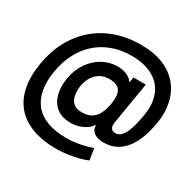

<svg xmlns="http://www.w3.org/2000/svg" viewBox="-193 -922 1348 1332"><g transform="rotate(30 481.0 -256.0)"><path d="M418.9 203.6Q307.1 203.6 225.3 173.3Q143.6 143.1 93.3 84.5Q43 25.9 26.1 -58.8Q9.3 -143.6 27.3 -252Q44.9 -357.9 90.3 -443.4Q135.7 -528.8 205.8 -590.1Q275.9 -651.4 367.9 -683.8Q460 -716.3 570.3 -716.3Q674.3 -716.3 749.8 -684.8Q825.2 -653.3 871.3 -596.9Q917.5 -540.5 933.8 -465.1Q950.2 -389.6 935.5 -302.2Q925.3 -242.2 906.5 -187.5Q887.7 -132.8 857.2 -90.1Q826.7 -47.4 782.2 -22.7Q737.8 2 676.8 2Q647.5 2 624.3 -7.1Q601.1 -16.1 587.9 -33.7Q574.7 -51.3 574.7 -76.7H570.8Q560.1 -56.6 536.6 -39.8Q513.2 -22.9 481 -12.7Q448.7 -2.4 411.1 -2.4Q344.2 -2.4 301.8 -34.9Q259.3 -67.4 243.2 -124.5Q227.1 -181.6 239.3 -256.8Q252 -332.5 291 -388.4Q330.1 -444.3 385.3 -474.6Q440.4 -504.9 501.5 -504.9Q551.3 -504.9 583.3 -488Q615.2 -471.2 623 -453.6H628.4L634.8 -493.2H733.9L677.7 -155.3Q673.3 -128.9 683.3 -112.3Q693.4 -95.7 716.3 -95.7Q745.1 -95.7 766.1 -118.4Q787.1 -141.1 803 -188.2Q818.8 -235.4 830.6 -308.6Q840.3 -369.1 832.5 -418.2Q824.7 -467.3 801.5 -504.6Q778.3 -542 741.5 -567.1Q704.6 -592.3 656.7 -605Q608.9 -617.7 551.8 -617.7Q464.8 -617.7 394.3 -591.1Q323.7 -564.5 271.2 -516.1Q218.8 -467.8 185.1 -400.9Q151.4 -334 138.2 -253.4Q123.5 -167.5 136.2 -100.8Q148.9 -34.2 187.3 11.5Q225.6 57.1 289.3 80.6Q353 104 441.4 104Q481.9 104 521.5 97.7Q561 91.3 593.5 82.5Q626 73.7 644 67.4L658.7 157.7Q635.3 168.9 596.2 179.4Q557.1 189.9 511 196.8Q464.8 203.6 418.9 203.6ZM444.3 -104.5Q489.7 -104.5 519.5 -122.1Q549.3 -139.6 566.9 -174.6Q584.5 -209.5 593.3 -260.7Q601.1 -309.6 594.2 -340.6Q587.4 -371.6 563 -386.2Q538.6 -400.9 494.6 -400.9Q455.1 -400.9 424.1 -382.8Q393.1 -364.7 373 -333Q353 -301.3 346.2 -260.7Q339.8 -220.2 345.7 -184.6Q351.6 -148.9 375 -126.7Q398.4 -104.5 444.3 -104.5Z"/></g></svg>

Font: Inter Tight SemiBold
Style: Italic
Weight: 600
Italic angle: -9.39999°
Designer: Rasmus Andersson
Foundry: rsms
Version: Version 3.004